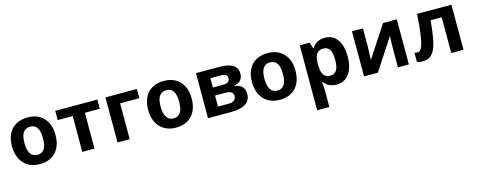

<svg xmlns="http://www.w3.org/2000/svg" viewBox="-33 -1282 5593 2248"><g transform="rotate(-15 2763.0 -158.0)"><path d="M44.9 -274.4Q44.9 -362.8 76.4 -426.3Q107.9 -489.7 167.5 -522.9Q227.1 -556.2 310.1 -556.2Q390.1 -556.2 449.5 -521.7Q508.8 -487.3 540.5 -423.6Q572.3 -359.9 572.3 -274.4Q572.3 -185.5 540.8 -121.6Q509.3 -57.6 449.7 -23.9Q390.1 9.8 307.1 9.8Q227.1 9.8 167.7 -25.4Q108.4 -60.5 76.7 -124.8Q44.9 -189 44.9 -274.4ZM391.1 -142.6Q420.9 -184.6 420.9 -274.4Q420.9 -367.2 388.2 -408.2Q360.8 -443.8 308.1 -443.8Q260.7 -443.8 232.4 -412.6Q195.8 -371.1 195.8 -274.4Q195.8 -191.9 223.1 -148.9Q250.5 -102.5 309.1 -102.5Q363.8 -102.5 391.1 -142.6Z M823.7 -434.6H642.1V-546.4H1152.3V-434.6H971.7V0H823.7Z M1250.5 -546.4H1631.8V-434.6H1398.4V0H1250.5Z M1695.3 -274.4Q1695.3 -362.8 1726.8 -426.3Q1758.3 -489.7 1817.9 -522.9Q1877.4 -556.2 1960.4 -556.2Q2040.5 -556.2 2099.9 -521.7Q2159.2 -487.3 2190.9 -423.6Q2222.7 -359.9 2222.7 -274.4Q2222.7 -185.5 2191.2 -121.6Q2159.7 -57.6 2100.1 -23.9Q2040.5 9.8 1957.5 9.8Q1877.4 9.8 1818.1 -25.4Q1758.8 -60.5 1727.1 -124.8Q1695.3 -189 1695.3 -274.4ZM2041.5 -142.6Q2071.3 -184.6 2071.3 -274.4Q2071.3 -367.2 2038.6 -408.2Q2011.2 -443.8 1958.5 -443.8Q1911.1 -443.8 1882.8 -412.6Q1846.2 -371.1 1846.2 -274.4Q1846.2 -191.9 1873.5 -148.9Q1900.9 -102.5 1959.5 -102.5Q2014.2 -102.5 2041.5 -142.6Z M2347.7 -546.4H2627Q2738.3 -546.4 2793.7 -512Q2849.1 -477.5 2849.1 -407.7Q2849.1 -358.9 2822 -328.1Q2794.9 -297.4 2743.2 -288.1V-284.7Q2803.7 -277.3 2834.7 -245.1Q2865.7 -212.9 2865.7 -158.7Q2865.7 -80.1 2805.4 -40Q2745.1 0 2626 0H2347.7ZM2714.8 -171.9Q2714.8 -204.1 2691.7 -219.5Q2668.5 -234.9 2622.1 -234.9H2495.6V-101.1H2622.6Q2714.8 -101.1 2714.8 -171.9ZM2700.7 -389.2Q2700.7 -418 2681.6 -431.6Q2662.6 -445.3 2624 -445.3H2495.6V-332.5H2617.2Q2700.7 -332.5 2700.7 -389.2Z M2953.6 -274.4Q2953.6 -362.8 2985.1 -426.3Q3016.6 -489.7 3076.2 -522.9Q3135.7 -556.2 3218.8 -556.2Q3298.8 -556.2 3358.2 -521.7Q3417.5 -487.3 3449.2 -423.6Q3481 -359.9 3481 -274.4Q3481 -185.5 3449.5 -121.6Q3418 -57.6 3358.4 -23.9Q3298.8 9.8 3215.8 9.8Q3135.7 9.8 3076.4 -25.4Q3017.1 -60.5 2985.4 -124.8Q2953.6 -189 2953.6 -274.4ZM3299.8 -142.6Q3329.6 -184.6 3329.6 -274.4Q3329.6 -367.2 3296.9 -408.2Q3269.5 -443.8 3216.8 -443.8Q3169.4 -443.8 3141.1 -412.6Q3104.5 -371.1 3104.5 -274.4Q3104.5 -191.9 3131.8 -148.9Q3159.2 -102.5 3217.8 -102.5Q3272.5 -102.5 3299.8 -142.6Z M3606 -546.4H3727.1L3748.5 -474.6H3755.4Q3809.6 -556.2 3911.1 -556.2Q3975.1 -556.2 4020.8 -522.7Q4066.4 -489.3 4090.3 -426Q4114.3 -362.8 4114.3 -273.9Q4114.3 -186.5 4089.1 -122.6Q4064 -58.6 4017.1 -24.4Q3970.2 9.8 3906.7 9.8Q3857.9 9.8 3821.3 -7.1Q3784.7 -23.9 3753.9 -62.5H3747.1Q3753.9 -2.4 3753.9 23.9V240.2H3606ZM3962.9 -274.9Q3962.9 -359.9 3938.5 -399.2Q3914.1 -438.5 3861.8 -438.5Q3805.7 -438.5 3779.8 -401.6Q3753.9 -364.7 3753.9 -289.6V-274.4Q3753.9 -215.8 3765.4 -179.9Q3776.9 -144 3800.8 -127.4Q3824.7 -110.8 3862.8 -110.8Q3913.1 -110.8 3938 -151.1Q3962.9 -191.4 3962.9 -274.9Z M4238.8 -546.4H4371.6V-334Q4371.6 -293.5 4365.7 -164.6L4615.2 -546.4H4782.2V0H4649.4V-219.2Q4649.4 -285.2 4654.8 -380.4L4406.2 0H4238.8Z M4880.9 -2.9V-115.7Q4894.5 -108.9 4918 -108.9Q4939 -108.9 4954.3 -127.7Q4969.7 -146.5 4981 -183.1Q4989.3 -208.5 4999 -264.6Q5008.8 -324.7 5015.4 -391.4Q5022 -458 5027.8 -546.4H5444.3V0H5295.9V-433.6H5161.1Q5145.5 -250.5 5122.1 -162.1Q5098.6 -72.8 5058.3 -32.2Q5018.1 8.3 4951.2 8.3Q4910.6 8.3 4880.9 -2.9Z"/></g></svg>

Font: Viking Open Sans
Style: Bold
Weight: 700
Foundry: Ascender Corporation
Version: Version 2.001